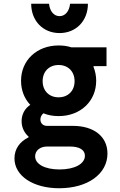

<svg xmlns="http://www.w3.org/2000/svg" viewBox="-20 -792 640 1022"><path d="M92 -362C92 -311 110 -267 141 -234C112 -214 95 -184 95 -147C95 -114 109 -85 132 -65V-61C85 -38 57 1 57 51C57 144 156 210 295 210C447 210 552 134 552 25C552 -65 480 -122 368 -122H230C209 -122 195 -136 195 -156C195 -169 201 -180 211 -189C235 -179 262 -174 292 -174C408 -174 492 -253 492 -362C492 -388 487 -413 478 -435V-440H547V-540H360C339 -547 316 -550 292 -550C176 -550 92 -471 92 -362ZM230 -12H353C403 -12 432 6 432 37C432 80 378 110 297 110C219 110 167 82 167 40C167 10 193 -12 230 -12ZM292 -274C241 -274 207 -309 207 -360C207 -411 241 -446 292 -446C343 -446 377 -411 377 -360C377 -309 343 -274 292 -274ZM241 -772H146C146 -681 209 -616 297 -616C385 -616 448 -681 448 -772H353C349 -732 327 -706 297 -706C267 -706 245 -732 241 -772Z"/></svg>

Font: CommitMono
Style: Bold
Weight: 700
Monospace: yes
Designer: Eigil Nikolajsen
Foundry: Eigil Nikolajsen
Version: Version 1.143